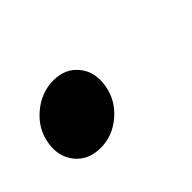

<svg xmlns="http://www.w3.org/2000/svg" viewBox="-41 -202 293 293"><g transform="rotate(-45 105.0 -56.0)"><path d="M54.2 5.9Q27.8 5.9 13.2 -12Q-1.5 -29.8 2.9 -56.2Q7.3 -82.5 28.6 -100.3Q49.8 -118.2 76.2 -118.2Q101.6 -118.2 116 -100.3Q130.4 -82.5 126 -56.2Q121.6 -29.8 100.8 -12Q80.1 5.9 54.2 5.9Z"/></g></svg>

Font: SVN-Poppins
Style: Italic
Weight: 400
Italic angle: -10°
Designer: Ninad Kale (Devanagari), Jonny Pinhorn (Latin)
Foundry: Indian Type Foundry
Version: Version 3.002 2017